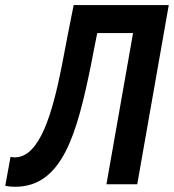

<svg xmlns="http://www.w3.org/2000/svg" viewBox="-54 -713 673 743"><path d="M4.4 9.8C188 9.8 244.1 -197.3 297.9 -460.9C305.7 -501 313.5 -542.5 322.3 -585H460.9L357.9 0H477.1L599.1 -693.4H231C214.8 -615.2 200.7 -537.1 185.5 -459.5C149.9 -279.8 101.1 -104 3.4 -104C-1.5 -104 -7.3 -104.5 -13.2 -106L-33.7 5.9C-20 8.8 -7.3 9.8 4.4 9.8Z"/></svg>

Font: Cascadia Mono SemiBold
Style: Italic
Weight: 600
Italic angle: -10°
Monospace: yes
Designer: Aaron Bell
Foundry: Saja Typeworks
Version: Version 2404.023